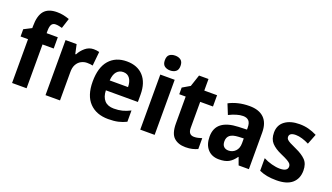

<svg xmlns="http://www.w3.org/2000/svg" viewBox="-69 -1273 3098 1792"><g transform="rotate(20 1480.0 -377.5)"><path d="M344 -435H233V0H89V-435H15V-507L91 -546V-564Q91 -669 131.5 -717Q172 -765 259 -765Q293 -765 322 -759Q351 -753 382 -742L350 -642Q335 -646 319 -649.5Q303 -653 285 -653Q258 -653 245.5 -633.5Q233 -614 233 -571V-547H344Z M699 -557Q727 -557 754 -550L740 -410Q729 -413 715.5 -414.5Q702 -416 683 -416Q653 -416 625.5 -401.5Q598 -387 581 -356.5Q564 -326 565 -278V0H421V-547H531L551 -455H558Q579 -496 615.5 -526.5Q652 -557 699 -557Z M1028 -556Q1134 -556 1193.5 -491Q1253 -426 1253 -308V-235H935Q937 -170 969 -135Q1001 -100 1062 -100Q1108 -100 1145.5 -109.5Q1183 -119 1224 -140V-28Q1186 -9 1144.5 0.5Q1103 10 1046 10Q927 10 859 -61Q791 -132 791 -270Q791 -411 854.5 -483.5Q918 -556 1028 -556ZM1031 -451Q991 -451 966 -422Q941 -393 937 -334H1119Q1119 -386 1096.5 -418.5Q1074 -451 1031 -451Z M1434 -761Q1468 -761 1490 -744Q1512 -727 1512 -687Q1512 -648 1490 -631Q1468 -614 1434 -614Q1400 -614 1378 -631Q1356 -648 1356 -687Q1356 -728 1377.5 -744.5Q1399 -761 1434 -761ZM1505 -547V0H1362V-547Z M1856 -108Q1876 -108 1895 -112.5Q1914 -117 1933 -123V-15Q1909 -4 1880 3Q1851 10 1813 10Q1740 10 1697.5 -29.5Q1655 -69 1655 -169V-435H1591V-501L1666 -545L1705 -662H1799V-547H1926V-435H1799V-176Q1799 -108 1856 -108Z M2247 -556Q2341 -556 2391 -507.5Q2441 -459 2441 -363V0H2339L2312 -74H2309Q2278 -30 2242 -10Q2206 10 2145 10Q2074 10 2033 -36Q1992 -82 1992 -161Q1992 -247 2048.5 -290.5Q2105 -334 2215 -338L2298 -341V-360Q2298 -407 2278.5 -427.5Q2259 -448 2222 -448Q2191 -448 2155.5 -437Q2120 -426 2084 -408L2043 -509Q2084 -531 2135.5 -543.5Q2187 -556 2247 -556ZM2248 -251Q2188 -248 2162.5 -227Q2137 -206 2137 -167Q2137 -132 2154.5 -115Q2172 -98 2201 -98Q2242 -98 2270 -126.5Q2298 -155 2298 -206V-253Z M2924 -161Q2924 -81 2872 -35.5Q2820 10 2716 10Q2665 10 2624 2.5Q2583 -5 2545 -22V-147Q2583 -127 2628 -115Q2673 -103 2709 -103Q2786 -103 2786 -151Q2786 -166 2777 -177.5Q2768 -189 2744.5 -202.5Q2721 -216 2677 -235Q2613 -263 2578.5 -300Q2544 -337 2544 -402Q2544 -476 2598.5 -516.5Q2653 -557 2744 -557Q2791 -557 2833 -546Q2875 -535 2917 -514L2877 -412Q2844 -429 2809 -439.5Q2774 -450 2745 -450Q2681 -450 2681 -409Q2681 -395 2690 -384.5Q2699 -374 2722 -361.5Q2745 -349 2788 -330Q2853 -301 2888.5 -264.5Q2924 -228 2924 -161Z"/></g></svg>

Font: Noto Sans Lao UI SemCond
Style: Bold
Weight: 700
Width: 4
Designer: Monotype Design Team
Foundry: Monotype Imaging Inc.
Version: Version 2.000; ttfautohint (v1.8.4.7-5d5b)